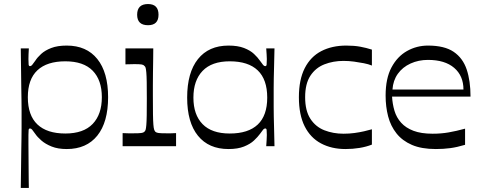

<svg xmlns="http://www.w3.org/2000/svg" viewBox="-20 -725 2388 952"><path d="M83 207Q84 145 84.5 99Q85 53 85.5 19.5Q86 -14 86.5 -40Q87 -66 87 -88.5Q87 -111 87 -135Q87 -160 87 -182.5Q87 -205 86.5 -231Q86 -257 85.5 -291.5Q85 -326 84.5 -373Q84 -420 83 -485H123Q122 -470 121.5 -455.5Q121 -441 121 -432Q121 -412 122 -404.5Q123 -397 129 -397Q134 -397 139 -402.5Q144 -408 155 -424Q165 -440 184 -457.5Q203 -475 234 -487Q265 -499 311 -499Q409 -499 462.5 -432.5Q516 -366 516 -243Q516 -119 462.5 -52.5Q409 14 311 14Q267 14 236 1.5Q205 -11 185 -28.5Q165 -46 155 -61Q144 -77 139 -82.5Q134 -88 129 -88Q123 -88 122 -81Q121 -74 121 -56Q121 -38 121 -8.5Q121 21 121.5 55Q122 89 122 120.5Q122 152 122.5 175Q123 198 123 207ZM304 -63Q394 -63 439.5 -110.5Q485 -158 485 -243Q485 -328 439.5 -374.5Q394 -421 304 -421Q213 -421 165.5 -376.5Q118 -332 118 -243Q118 -153 165.5 -108Q213 -63 304 -63Z M588 0V-65Q603 -64 616 -64Q629 -64 641 -64Q669 -64 680 -65.5Q691 -67 695 -71Q700 -75 702 -81.5Q704 -88 705.5 -105Q707 -122 707.5 -153Q708 -184 708 -236Q708 -287 707.5 -318Q707 -349 705.5 -365.5Q704 -382 702 -389Q700 -396 695 -399Q691 -404 681 -405.5Q671 -407 646 -407Q636 -407 625.5 -406.5Q615 -406 602 -406V-485H740Q740 -463 739.5 -431Q739 -399 738.5 -365Q738 -331 738 -301Q738 -271 738 -251Q738 -193 738.5 -159Q739 -125 740.5 -107Q742 -89 744.5 -82Q747 -75 751 -71Q756 -67 766.5 -65.5Q777 -64 806 -64Q816 -64 827.5 -64Q839 -64 853 -65V0ZM714 -600Q660 -600 660 -652Q660 -705 714 -705Q766 -705 766 -652Q766 -600 714 -600Z M1113 14Q1015 14 961.5 -52Q908 -118 908 -241Q908 -365 961.5 -432Q1015 -499 1113 -499Q1159 -499 1190 -487Q1221 -475 1239.5 -457.5Q1258 -440 1269 -424Q1280 -408 1285 -402.5Q1290 -397 1295 -397Q1301 -397 1302 -404.5Q1303 -412 1303 -432Q1303 -441 1302 -455.5Q1301 -470 1300 -485H1341Q1340 -434 1339 -398.5Q1338 -363 1337.5 -337Q1337 -311 1337 -289Q1337 -267 1337 -241Q1337 -216 1337 -194.5Q1337 -173 1337.5 -147.5Q1338 -122 1339 -86.5Q1340 -51 1341 0H1300Q1301 -15 1302 -30Q1303 -45 1303 -56Q1303 -74 1302 -81Q1301 -88 1295 -88Q1290 -88 1285 -82.5Q1280 -77 1269 -61Q1258 -46 1239.5 -28.5Q1221 -11 1190 1.5Q1159 14 1113 14ZM1119 -63Q1211 -63 1258 -107.5Q1305 -152 1305 -241Q1305 -331 1258 -376Q1211 -421 1119 -421Q1030 -421 984.5 -373.5Q939 -326 939 -241Q939 -156 984.5 -109.5Q1030 -63 1119 -63Z M1693 14Q1624 14 1571.5 -14Q1519 -42 1490.5 -99Q1462 -156 1462 -243Q1462 -330 1491 -387Q1520 -444 1573 -471.5Q1626 -499 1697 -499Q1736 -499 1766 -493.5Q1796 -488 1824 -479V-400Q1807 -407 1784 -411.5Q1761 -416 1735.5 -419.5Q1710 -423 1683 -423Q1632 -423 1588.5 -406Q1545 -389 1519 -349.5Q1493 -310 1493 -243Q1493 -176 1519 -136Q1545 -96 1588.5 -79Q1632 -62 1683 -62Q1712 -62 1737.5 -65.5Q1763 -69 1785 -74Q1807 -79 1824 -84V-8Q1796 3 1762.5 8.5Q1729 14 1693 14Z M2141 14Q2070 14 2022.5 -6.5Q1975 -27 1946 -63.5Q1917 -100 1904.5 -148Q1892 -196 1892 -251Q1892 -336 1921 -390.5Q1950 -445 1998 -472Q2046 -499 2102 -499Q2184 -499 2229.5 -468Q2275 -437 2294 -380.5Q2313 -324 2313 -246H1924Q1926 -209 1936 -175.5Q1946 -142 1969 -116.5Q1992 -91 2030 -76.5Q2068 -62 2125 -62Q2167 -62 2204.5 -68.5Q2242 -75 2286 -87V-7Q2246 5 2212.5 9.5Q2179 14 2141 14ZM2278 -281Q2278 -349 2232 -388.5Q2186 -428 2102 -428Q2055 -428 2015.5 -410Q1976 -392 1952.5 -359Q1929 -326 1926 -281Z"/></svg>

Font: Ojuju Medium
Style: Regular
Weight: 500
Designer: Chisaokwu Joboson, Mirko Velimirovic
Foundry: Udi Foundry
Version: Version 1.000